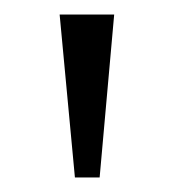

<svg xmlns="http://www.w3.org/2000/svg" viewBox="-20 -819 239 264"><path d="M62 -799H137L117 -575H83Z"/></svg>

Font: Noto Serif Sinhala ExtraCondensed Light
Style: Regular
Weight: 300
Width: 2
Designer: Jelle Bosma - Monotype Design Team
Foundry: Monotype Imaging Inc.
Version: Version 2.007; ttfautohint (v1.8.4.7-5d5b)